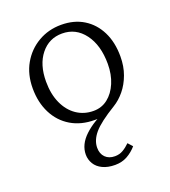

<svg xmlns="http://www.w3.org/2000/svg" viewBox="-121 -512 725 819"><g transform="rotate(-20 242.0 -102.5)"><path d="M262.7 217.8Q229.5 217.8 206.1 206.5Q182.6 195.3 170.9 175.8Q159.2 156.2 159.2 133.8Q159.2 87.9 200.2 49.3Q241.2 10.7 305.7 -14.6L268.6 7.8H246.1Q184.6 7.8 138.7 -19.5Q92.8 -46.9 67.9 -96.2Q43 -145.5 43 -209Q43 -272.5 70.3 -320.3Q97.7 -368.2 144.5 -395.5Q191.4 -422.9 249 -422.9Q307.6 -422.9 350.6 -396.5Q393.6 -370.1 417.5 -322.3Q441.4 -274.4 441.4 -210Q441.4 -165 427.7 -127.9Q414.1 -90.8 391.6 -63.5Q369.1 -36.1 341.8 -19.5Q269.5 24.4 242.2 56.6Q214.8 88.9 214.8 123Q214.8 150.4 231 166.5Q247.1 182.6 274.4 182.6Q294.9 182.6 311.5 172.9Q328.1 163.1 342.8 148.4L361.3 168.9Q342.8 190.4 318.4 204.1Q293.9 217.8 262.7 217.8ZM254.9 -30.3Q292 -30.3 319.8 -52.2Q347.7 -74.2 363.8 -112.3Q379.9 -150.4 379.9 -198.2Q379.9 -283.2 341.3 -335Q302.7 -386.7 240.2 -386.7Q180.7 -386.7 143.6 -340.3Q106.4 -293.9 106.4 -216.8Q106.4 -160.2 125.5 -118.2Q144.5 -76.2 178.2 -53.2Q211.9 -30.3 254.9 -30.3Z"/></g></svg>

Font: Crimson Pro ExtraLight
Style: Regular
Weight: 250
Designer: Jacques Le Bailly
Foundry: Baron von Fonthausen
Version: Version 1.003